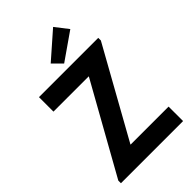

<svg xmlns="http://www.w3.org/2000/svg" viewBox="-279 -1062 1163 1163"><g transform="rotate(-45 302.5 -480.0)"><path d="M36.1 -22.5 355.5 -593.8V-595.7H53.7V-719.7H561.5V-697.3L243.2 -126V-124H568.4V0H36.1ZM248 -813.5 415 -960 479.5 -877 305.7 -755.9Z"/></g></svg>

Font: Reddit Sans Vanilla
Style: Bold
Weight: 700
Designer: Stephen Hutchings
Foundry: Reddit
Version: Version 1.013